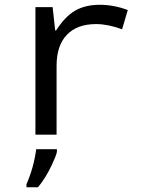

<svg xmlns="http://www.w3.org/2000/svg" viewBox="-20 -566 640 807"><path d="M517.1 -523.9 493.2 -442.9Q433.1 -464.8 383.8 -464.8Q304.2 -464.8 261 -419.7Q217.8 -374.5 217.8 -289.1V0H128.9V-536.1H201.2L211.9 -438H215.8Q252.9 -496.1 295.4 -521Q337.9 -545.9 399.9 -545.9Q457.5 -545.9 517.1 -523.9ZM91.3 208Q121.6 139.6 132.3 61H219.2V70.8Q219.2 81.5 195.8 131.3Q172.4 181.2 139.6 221.2H91.3Z"/></svg>

Font: Droid Sans Mono
Style: Regular
Weight: 400
Monospace: yes
Foundry: Ascender Corporation
Version: Version 1.00 build 112